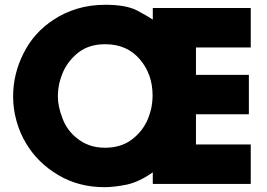

<svg xmlns="http://www.w3.org/2000/svg" viewBox="-20 -774 1125 808"><path d="M804.7 -574.2Q862.3 -574.2 1035.2 -574.2Q1035.2 -615.2 1035.2 -740.2Q931.6 -740.2 623 -740.2Q623 -734.4 623 -715.8Q623 -710 623 -691.4Q598.6 -708 553.7 -731.4Q507.8 -753.9 423.8 -753.9Q359.4 -753.9 304.7 -737.3Q250 -720.7 206.1 -691.4Q123 -637.7 79.1 -549.8Q35.2 -462.9 35.2 -368.2Q35.2 -314.5 49.8 -263.7Q63.5 -213.9 90.8 -168.9Q139.6 -87.9 225.6 -37.1Q311.5 13.7 418.9 13.7Q460 13.7 513.7 2.9Q566.4 -8.8 623 -48.8Q623 -41 623 -25.4Q623 -18.6 623 0Q725.6 0 1035.2 0Q1035.2 -41 1035.2 -166Q977.5 -166 804.7 -166Q804.7 -197.3 804.7 -293Q860.4 -293 1027.3 -293Q1027.3 -335 1027.3 -459Q971.7 -459 804.7 -459Q804.7 -487.3 804.7 -574.2ZM223.6 -368.2Q223.6 -395.5 229.5 -422.9Q236.3 -451.2 248 -476.6Q270.5 -523.4 313.5 -555.7Q357.4 -587.9 422.9 -587.9Q514.6 -587.9 568.4 -524.4Q622.1 -461.9 622.1 -373Q622.1 -344.7 616.2 -316.4Q609.4 -288.1 597.7 -262.7Q574.2 -214.8 530.3 -183.6Q486.3 -152.3 421.9 -152.3Q384.8 -152.3 355.5 -163.1Q326.2 -173.8 303.7 -192.4Q261.7 -225.6 243.2 -275.4Q223.6 -325.2 223.6 -367.2Q223.6 -367.2 223.6 -368.2Z"/></svg>

Font: Avakin
Style: Bold
Weight: 700
Designer: Herb Lubalin, Tom Carnase, Ed Benguiat, Adobe Type Staff
Version: Version 1.0